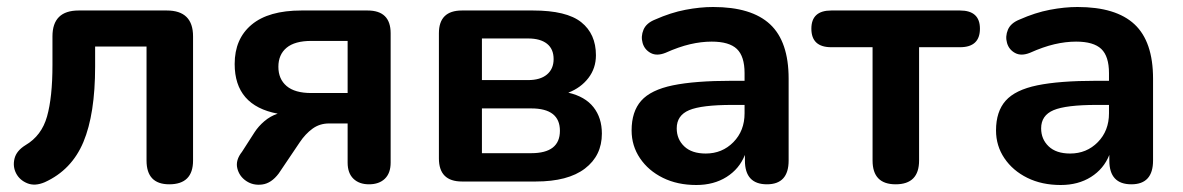

<svg xmlns="http://www.w3.org/2000/svg" viewBox="-20 -519 3384 549"><path d="M464 8Q399 8 399 -60V-386H252V-329Q252 -193 218.5 -113Q185 -33 108 2Q80 14 58 5Q36 -4 26 -23.5Q16 -43 21.5 -65.5Q27 -88 53 -104Q99 -131 114.5 -186Q130 -241 130 -333V-415Q130 -489 205 -489H457Q532 -489 532 -415V-60Q532 8 464 8Z M870 -253H974V-402H870Q823 -402 799.5 -382.5Q776 -363 776 -328Q776 -293 799.5 -273Q823 -253 870 -253ZM1035 8Q1007 8 990.5 -8Q974 -24 974 -54V-166H921Q894 -166 873.5 -151Q853 -136 837 -112L777 -23Q756 5 730 8.5Q704 12 684 -1.5Q664 -15 658.5 -38Q653 -61 672 -85L708 -141Q719 -158 736 -172.5Q753 -187 774 -194Q651 -217 651 -336Q651 -408 699.5 -448.5Q748 -489 842 -489H1031Q1097 -489 1097 -424V-54Q1097 -24 1080.5 -8Q1064 8 1035 8Z M1358 -81H1499Q1581 -81 1581 -145Q1581 -209 1499 -209H1358ZM1358 -290H1490Q1525 -290 1544 -306Q1563 -322 1563 -350Q1563 -379 1544 -394Q1525 -409 1490 -409H1358ZM1301 0Q1235 0 1235 -66V-424Q1235 -489 1301 -489H1504Q1600 -489 1642 -455.5Q1684 -422 1684 -361Q1684 -324 1662.5 -296Q1641 -268 1605 -254Q1653 -243 1677 -212.5Q1701 -182 1701 -137Q1701 -74 1652.5 -37Q1604 0 1512 0Z M1971 10Q1917 10 1875.5 -10.5Q1834 -31 1810 -66.5Q1786 -102 1786 -146Q1786 -200 1813.5 -231Q1841 -262 1904 -275Q1967 -288 2073 -288H2109V-310Q2109 -358 2087 -379Q2065 -400 2015 -400Q1985 -400 1953 -392.5Q1921 -385 1883 -368Q1858 -358 1840.5 -367.5Q1823 -377 1817.5 -396Q1812 -415 1820 -434Q1828 -453 1853 -463Q1898 -483 1940 -491Q1982 -499 2019 -499Q2129 -499 2182 -449.5Q2235 -400 2235 -294V-60Q2235 8 2173 8Q2110 8 2110 -60V-76Q2094 -36 2057.5 -13Q2021 10 1971 10ZM2109 -219H2074Q1986 -219 1950.5 -204Q1915 -189 1915 -152Q1915 -121 1936.5 -100.5Q1958 -80 1998 -80Q2045 -80 2077 -112.5Q2109 -145 2109 -195Z M2541 8Q2475 8 2475 -60V-384H2357Q2300 -384 2300 -437Q2300 -489 2357 -489H2725Q2782 -489 2782 -437Q2782 -384 2725 -384H2608V-60Q2608 8 2541 8Z M3013 10Q2959 10 2917.5 -10.5Q2876 -31 2852 -66.5Q2828 -102 2828 -146Q2828 -200 2855.5 -231Q2883 -262 2946 -275Q3009 -288 3115 -288H3151V-310Q3151 -358 3129 -379Q3107 -400 3057 -400Q3027 -400 2995 -392.5Q2963 -385 2925 -368Q2900 -358 2882.5 -367.5Q2865 -377 2859.5 -396Q2854 -415 2862 -434Q2870 -453 2895 -463Q2940 -483 2982 -491Q3024 -499 3061 -499Q3171 -499 3224 -449.5Q3277 -400 3277 -294V-60Q3277 8 3215 8Q3152 8 3152 -60V-76Q3136 -36 3099.5 -13Q3063 10 3013 10ZM3151 -219H3116Q3028 -219 2992.5 -204Q2957 -189 2957 -152Q2957 -121 2978.5 -100.5Q3000 -80 3040 -80Q3087 -80 3119 -112.5Q3151 -145 3151 -195Z"/></svg>

Font: Chiron GoRound TC SB
Style: Regular
Weight: 500
Designer: Ryoko NISHIZUKA 西塚涼子 (kana, bopomofo & ideographs); Paul D. Hunt (Latin, Greek & Cyrillic); Sandoll Communications 산돌커뮤니
Foundry: Adobe
Version: Version 1.000;hotconv 1.1.1;makeotfexe 2.6.0